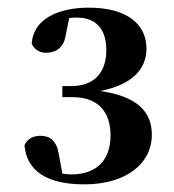

<svg xmlns="http://www.w3.org/2000/svg" viewBox="-20 -942 455 502"><path d="M161 -895C168 -896 175 -896 181 -896C230 -896 258 -867 258 -811C258 -749 223 -717 167 -717H143V-688H170C235 -688 269 -651 269 -588C269 -523 232 -486 167 -486C158 -486 150 -487 143 -488L134 -538C128 -574 111 -587 85 -587C69 -587 51 -580 44 -562C50 -495 102 -460 201 -460C308 -460 377 -513 377 -590C377 -648 341 -690 242 -704C328 -721 363 -763 363 -815C363 -878 313 -922 212 -922C134 -922 66 -893 63 -827C71 -811 85 -804 101 -804C125 -804 146 -817 151 -846Z"/></svg>

Font: Noto Serif TC Black
Style: Regular
Weight: 900
Version: Version 1.001;PS 1.001;hotconv 16.6.54;makeotf.lib2.5.65590